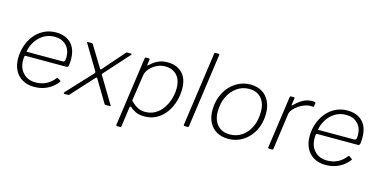

<svg xmlns="http://www.w3.org/2000/svg" viewBox="-84 -1194 3591 1811"><g transform="rotate(15 1712.0 -288.5)"><path d="M263 10Q198 10 150 -17.5Q102 -45 76 -95Q50 -145 50 -212Q50 -274 69 -332.5Q88 -391 124.5 -437.5Q161 -484 214.5 -512Q268 -540 336 -540Q398 -540 443 -515Q488 -490 511.5 -443.5Q535 -397 535 -329Q535 -315 534 -300.5Q533 -286 531 -270Q530 -263 525 -257.5Q520 -252 512 -252H112Q106 -252 103 -244.5Q100 -237 100 -207Q100 -128 146.5 -81Q193 -34 266 -34Q325 -34 371 -57.5Q417 -81 451 -126Q455 -130 457.5 -129.5Q460 -129 463 -127L488 -111Q494 -107 490 -99Q461 -62 426 -38Q391 -14 350.5 -2Q310 10 263 10ZM465 -292Q476 -292 482 -300Q488 -308 488 -340Q488 -411 445.5 -454Q403 -497 333 -497Q270 -497 222.5 -466.5Q175 -436 146 -388.5Q117 -341 111 -292Z M1005 -13Q1011 -5 1010.5 -2.5Q1010 0 1004 0H962Q957 0 953.5 -2.5Q950 -5 949 -7L819 -224Q816 -230 813 -228.5Q810 -227 804 -222L606 -5Q605 -2 601.5 -1Q598 0 592 0H561Q554 0 551.5 -4Q549 -8 557 -18L782 -260Q787 -265 788 -269Q789 -273 787 -278L641 -521Q639 -524 640 -527Q641 -530 645 -530H684Q690 -530 692.5 -528Q695 -526 696 -523L823 -315Q825 -311 829 -311.5Q833 -312 838 -318L1019 -525Q1022 -529 1024.5 -529.5Q1027 -530 1033 -530H1066Q1072 -530 1073.5 -526.5Q1075 -523 1072 -519L859 -282Q854 -277 852.5 -272.5Q851 -268 854 -264L1005 -13Z M1116 165Q1112 165 1109.5 161.5Q1107 158 1108 154L1203 -518Q1204 -526 1206 -528Q1208 -530 1216 -530H1240Q1245 -530 1248.5 -526.5Q1252 -523 1251 -518L1243 -468Q1242 -462 1245 -462Q1248 -462 1255 -468Q1265 -476 1285.5 -493.5Q1306 -511 1341 -525.5Q1376 -540 1425 -540Q1511 -540 1565.5 -487.5Q1620 -435 1620 -331Q1620 -271 1602.5 -210.5Q1585 -150 1550 -100.5Q1515 -51 1462.5 -20.5Q1410 10 1341 10Q1289 10 1255 -6.5Q1221 -23 1202 -42Q1194 -49 1190 -45.5Q1186 -42 1184 -32L1158 156Q1157 161 1155.5 163Q1154 165 1149 165H1116ZM1337 -33Q1392 -33 1435.5 -58.5Q1479 -84 1508 -126.5Q1537 -169 1552.5 -220.5Q1568 -272 1568 -324Q1568 -384 1547 -422Q1526 -460 1491 -478.5Q1456 -497 1413 -497Q1365 -497 1325 -475.5Q1285 -454 1260 -423Q1235 -392 1231 -363L1193 -106Q1224 -72 1258.5 -52.5Q1293 -33 1337 -33Z M1773 -12Q1772 -4 1770 -2Q1768 0 1760 0H1735Q1728 0 1725 -3Q1722 -6 1723 -12L1825 -733Q1826 -739 1827.5 -740.5Q1829 -742 1835 -742H1866Q1877 -742 1874 -730Z M2159 10Q2094 10 2046 -17.5Q1998 -45 1972.5 -95.5Q1947 -146 1947 -212Q1947 -283 1969 -343Q1991 -403 2030.5 -447Q2070 -491 2122 -515.5Q2174 -540 2234 -540Q2299 -540 2346.5 -511.5Q2394 -483 2419 -431.5Q2444 -380 2444 -312Q2444 -218 2406 -145.5Q2368 -73 2303.5 -31.5Q2239 10 2159 10ZM2163 -34Q2229 -34 2281 -69.5Q2333 -105 2363 -168.5Q2393 -232 2393 -317Q2393 -400 2350.5 -448.5Q2308 -497 2232 -497Q2167 -497 2114 -460.5Q2061 -424 2030 -360Q1999 -296 1999 -213Q1999 -131 2042.5 -82.5Q2086 -34 2163 -34Z M2557 0Q2552 0 2549 -3.5Q2546 -7 2547 -11L2619 -521Q2620 -527 2621.5 -528.5Q2623 -530 2627 -530H2657Q2662 -530 2664.5 -528Q2667 -526 2666 -520L2656 -456Q2655 -450 2658 -449.5Q2661 -449 2665 -454Q2697 -486 2725.5 -505Q2754 -524 2780.5 -532Q2807 -540 2833 -540Q2853 -540 2861 -537Q2869 -534 2868 -529L2863 -495Q2863 -492 2862.5 -491Q2862 -490 2860 -490Q2854 -490 2846 -490.5Q2838 -491 2826 -491Q2803 -491 2773 -480Q2743 -469 2715.5 -450Q2688 -431 2668.5 -407.5Q2649 -384 2646 -359L2597 -9Q2596 -4 2594 -2Q2592 0 2587 0H2557Z M3109 10Q3044 10 2996 -17.5Q2948 -45 2922 -95Q2896 -145 2896 -212Q2896 -274 2915 -332.5Q2934 -391 2970.5 -437.5Q3007 -484 3060.5 -512Q3114 -540 3182 -540Q3244 -540 3289 -515Q3334 -490 3357.5 -443.5Q3381 -397 3381 -329Q3381 -315 3380 -300.5Q3379 -286 3377 -270Q3376 -263 3371 -257.5Q3366 -252 3358 -252H2958Q2952 -252 2949 -244.5Q2946 -237 2946 -207Q2946 -128 2992.5 -81Q3039 -34 3112 -34Q3171 -34 3217 -57.5Q3263 -81 3297 -126Q3301 -130 3303.5 -129.5Q3306 -129 3309 -127L3334 -111Q3340 -107 3336 -99Q3307 -62 3272 -38Q3237 -14 3196.5 -2Q3156 10 3109 10ZM3311 -292Q3322 -292 3328 -300Q3334 -308 3334 -340Q3334 -411 3291.5 -454Q3249 -497 3179 -497Q3116 -497 3068.5 -466.5Q3021 -436 2992 -388.5Q2963 -341 2957 -292Z"/></g></svg>

Font: Libre Franklin Thin ExtraLight
Style: Italic
Weight: 250
Italic angle: -8°
Version: Version 3.000